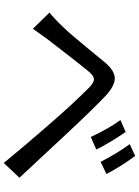

<svg xmlns="http://www.w3.org/2000/svg" viewBox="120 -878 736 1017"><g transform="rotate(90 488.5 -370.0)"><path d="M679.7 -667Q738.3 -581.1 772.5 -511.7L706.1 -482.4Q661.1 -578.1 616.2 -639.6ZM46.9 -263.7Q81.1 -291 119.1 -331.1Q139.6 -351.6 171.4 -388.7Q203.1 -425.8 247.6 -480Q292 -534.2 310.5 -556.6Q352.5 -606.4 391.1 -609.4Q429.7 -612.3 483.4 -565.4Q557.6 -495.1 682.6 -361.3Q713.9 -328.1 921.9 -104.5L843.8 -21.5Q740.2 -147.5 628.9 -274.4Q534.2 -383.8 443.4 -474.6Q416 -501 397.9 -499Q379.9 -497.1 356.4 -467.8Q331.1 -437.5 269 -357.4Q207 -277.3 190.4 -255.9Q178.7 -240.2 157.7 -210.4Q136.7 -180.7 132.8 -175.8ZM744.1 -688.5 806.6 -717.8Q863.3 -639.6 902.3 -565.4L837.9 -534.2Q793 -622.1 744.1 -688.5Z"/></g></svg>

Font: Min Sans Medium
Style: Regular
Weight: 500
Designer: Jinseong-Kim, NotoSansCJK, Nunito
Foundry: Jinseong-Kim
Version: Version 1.400;Glyphs 3.1.2 (3151)